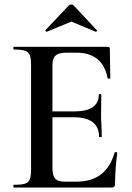

<svg xmlns="http://www.w3.org/2000/svg" viewBox="-20 -833 587 853"><path d="M476 0H42Q39 0 39 -6Q39 -12 42 -12Q75 -12 91 -17Q107 -22 112.5 -37Q118 -52 118 -81V-544Q118 -573 112.5 -587.5Q107 -602 91 -607.5Q75 -613 42 -613Q39 -613 39 -619Q39 -625 42 -625H458Q468 -625 468 -616L470 -486Q470 -484 465 -483.5Q460 -483 458 -486Q447 -543 412 -571Q377 -599 320 -599H279Q254 -599 239.5 -593.5Q225 -588 219 -575.5Q213 -563 213 -542V-85Q213 -64 218.5 -50.5Q224 -37 236 -31.5Q248 -26 270 -26H319Q387 -26 429 -58.5Q471 -91 489 -155Q490 -158 495.5 -157Q501 -156 501 -154Q497 -126 494 -87Q491 -48 491 -15Q491 0 476 0ZM420 -226Q420 -268 392 -290Q364 -312 308 -312H168V-338H309Q365 -338 392 -357Q419 -376 419 -412Q419 -415 424.5 -415Q430 -415 430 -412Q430 -380 429.5 -362Q429 -344 429 -325Q429 -301 430.5 -277.5Q432 -254 432 -226Q432 -224 426 -224Q420 -224 420 -226ZM182 -699 285 -808Q290 -813 297 -813Q304 -813 308 -808L410 -699Q413 -698 410 -694.5Q407 -691 405 -692L297 -737L188 -692Q187 -691 183.5 -694.5Q180 -698 182 -699Z"/></svg>

Font: Cormorant Light SemiBold
Style: Regular
Weight: 600
Version: Version 4.000